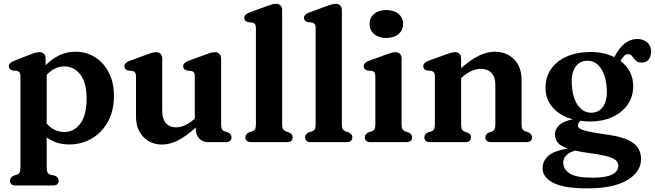

<svg xmlns="http://www.w3.org/2000/svg" viewBox="-20 -764 3520 1032"><path d="M225 -449.5V-413Q259 -448 299.2 -467Q339.5 -486 385.5 -486Q445.5 -486 492.2 -455.8Q539 -425.5 565.8 -372Q592.5 -318.5 592.5 -249Q592.5 -169.5 560.5 -110.8Q528.5 -52 473.8 -19.8Q419 12.5 351.5 12.5Q283 12.5 231 -25V137.5Q231 155.5 236 163.8Q241 172 250 175L274.5 180Q295.5 189 295.5 207Q295.5 233 263.5 233H65Q33.5 233 33.5 207Q33.5 189.5 54 180L71 175Q80.5 171.5 85.2 163.5Q90 155.5 90 137.5V-352Q90 -367.5 85.2 -374Q80.5 -380.5 71.5 -383L47 -385Q27.5 -391 27.5 -408Q27.5 -425.5 54.5 -436.5L137 -469Q172.5 -483.5 192 -483.5Q208 -483.5 216.5 -474.2Q225 -465 225 -449.5ZM326 -407Q272.5 -407 231 -361.5V-99.5Q271.5 -54.5 326 -54.5Q377.5 -54.5 411.5 -99.5Q445.5 -144.5 445.5 -234Q445.5 -320.5 411.5 -363.8Q377.5 -407 326 -407Z M711 -138.5V-352Q711 -367.5 706.2 -374Q701.5 -380.5 692.5 -382.5L668 -385Q648.5 -391 648.5 -408Q648.5 -426.5 675.5 -436.5L764 -469Q783.5 -476 796 -479.8Q808.5 -483.5 819 -483.5Q835 -483.5 843.5 -474Q852 -464.5 852 -449.5V-166Q852 -123.5 872.2 -101.5Q892.5 -79.5 926.5 -79.5Q948.5 -79.5 973.2 -90.2Q998 -101 1025 -124.5L1027 -126.5V-352Q1027 -367.5 1022.5 -374Q1018 -380.5 1008.5 -382.5L984 -385Q964.5 -391 964.5 -408Q964.5 -426.5 991.5 -436.5L1080.5 -469Q1099 -476 1111.5 -479.8Q1124 -483.5 1136 -483.5Q1151.5 -483.5 1160 -474Q1168.5 -464.5 1168.5 -449.5V-95.5Q1168.5 -77.5 1173.2 -69.5Q1178 -61.5 1187.5 -58L1204 -53Q1224.5 -43.5 1224.5 -26Q1224.5 0 1193 0H1098.5Q1070 0 1051.2 -19.5Q1032.5 -39 1032.5 -71V-78.5Q977.5 -29.5 934.2 -8.2Q891 13 852 13Q789.5 13 750.2 -28.5Q711 -70 711 -138.5Z M1496.5 -709.5V-95.5Q1496.5 -77.5 1501.5 -69.5Q1506.5 -61.5 1515.5 -58L1532 -53Q1553 -43.5 1553 -26Q1553 0 1521.5 0H1330.5Q1299 0 1299 -26Q1299 -43.5 1319.5 -53L1336.5 -58Q1346 -61.5 1350.8 -69.5Q1355.5 -77.5 1355.5 -95.5V-612Q1355.5 -627.5 1350.8 -634Q1346 -640.5 1337 -642.5L1312.5 -645Q1293 -651 1293 -668Q1293 -686.5 1320 -696.5L1408.5 -729Q1428 -736 1440.5 -739.8Q1453 -743.5 1463.5 -743.5Q1479.5 -743.5 1488 -734.2Q1496.5 -725 1496.5 -709.5Z M1817.5 -709.5V-95.5Q1817.5 -77.5 1822.5 -69.5Q1827.5 -61.5 1836.5 -58L1853 -53Q1874 -43.5 1874 -26Q1874 0 1842.5 0H1651.5Q1620 0 1620 -26Q1620 -43.5 1640.5 -53L1657.5 -58Q1667 -61.5 1671.8 -69.5Q1676.5 -77.5 1676.5 -95.5V-612Q1676.5 -627.5 1671.8 -634Q1667 -640.5 1658 -642.5L1633.5 -645Q1614 -651 1614 -668Q1614 -686.5 1641 -696.5L1729.5 -729Q1749 -736 1761.5 -739.8Q1774 -743.5 1784.5 -743.5Q1800.5 -743.5 1809 -734.2Q1817.5 -725 1817.5 -709.5Z M2056 -560Q2015.5 -560 1991 -580.8Q1966.5 -601.5 1966.5 -635.5Q1966.5 -669 1991 -689.5Q2015.5 -710 2056 -710Q2097 -710 2121.8 -689.5Q2146.5 -669 2146.5 -635.5Q2146.5 -601.5 2121.8 -580.8Q2097 -560 2056 -560ZM2138.5 -449.5V-95.5Q2138.5 -77.5 2143.5 -69.5Q2148.5 -61.5 2157.5 -58L2174 -53Q2195 -43.5 2195 -26Q2195 0 2163.5 0H1972.5Q1941 0 1941 -26Q1941 -43.5 1961.5 -53L1978.5 -58Q1988 -61.5 1992.8 -69.5Q1997.5 -77.5 1997.5 -95.5V-352Q1997.5 -367.5 1992.8 -374Q1988 -380.5 1979 -383L1954.5 -385Q1935 -391 1935 -408Q1935 -426.5 1962 -437L2050.5 -469Q2070 -476.5 2082.5 -480Q2095 -483.5 2105.5 -483.5Q2121.5 -483.5 2130 -474.2Q2138.5 -465 2138.5 -449.5Z M2458.5 -449.5V-398Q2513 -445.5 2556.5 -465.8Q2600 -486 2639 -486Q2703.5 -486 2743.5 -444.8Q2783.5 -403.5 2783.5 -335V-96Q2783.5 -77.5 2788.5 -69.5Q2793.5 -61.5 2803 -58L2819 -53Q2839.5 -43 2839.5 -26Q2839.5 0 2808 0H2619Q2589 0 2589 -26.5Q2589 -42.5 2606.5 -51L2623.5 -56.5Q2633 -60 2637.8 -68.5Q2642.5 -77 2642.5 -96V-307.5Q2642.5 -350 2621.5 -372Q2600.5 -394 2564.5 -394Q2542 -394 2516 -383.2Q2490 -372.5 2463 -348.5L2458.5 -345V-95.5Q2458.5 -76.5 2463.2 -68.2Q2468 -60 2477.5 -56.5L2493.5 -51Q2511.5 -42.5 2511.5 -26.5Q2511.5 0 2481 0H2292.5Q2261 0 2261 -26Q2261 -43.5 2281.5 -53L2298.5 -58Q2308 -61.5 2312.8 -69.5Q2317.5 -77.5 2317.5 -95.5V-352Q2317.5 -367.5 2312.8 -374Q2308 -380.5 2299 -383L2274.5 -385Q2255 -391 2255 -408Q2255 -426.5 2282 -437L2370.5 -469Q2389.5 -476 2402 -479.8Q2414.5 -483.5 2426.5 -483.5Q2442 -483.5 2450.2 -474.2Q2458.5 -465 2458.5 -449.5Z M3232 -42Q3337 -28.5 3381.2 2.8Q3425.5 34 3425.5 91Q3425.5 160 3351.5 204.2Q3277.5 248.5 3136.5 248.5Q3011.5 248.5 2954 218.8Q2896.5 189 2896.5 141Q2896.5 101 2927.5 73.5Q2958.5 46 3032.5 34.5Q2991.5 20.5 2977.2 1.8Q2963 -17 2963 -43Q2963 -67 2983.8 -89.2Q3004.5 -111.5 3058.5 -123Q2989 -141.5 2950.5 -186.5Q2912 -231.5 2912 -291.5Q2912 -349 2941.8 -392.5Q2971.5 -436 3026.2 -460.2Q3081 -484.5 3154.5 -484.5Q3192 -484.5 3224 -477.2Q3256 -470 3282 -457Q3331.5 -554.5 3405.5 -554.5Q3436.5 -554.5 3458 -536.8Q3479.5 -519 3479.5 -488Q3479.5 -460.5 3466.5 -444Q3453.5 -427.5 3429.5 -427.5Q3407.5 -427.5 3396.5 -439Q3385.5 -450.5 3377.8 -461.8Q3370 -473 3356 -473Q3344 -473 3334.5 -463.5Q3325 -454 3315 -436.5Q3383.5 -384.5 3383.5 -301Q3383.5 -244.5 3353.8 -201.8Q3324 -159 3271.5 -135Q3219 -111 3151.5 -111Q3125.5 -111 3101.5 -114.5Q3086 -103 3086 -90.5Q3086 -79.5 3098 -72Q3110 -64.5 3141.5 -57.5Q3173 -50.5 3232 -42ZM3137 -437.5Q3095.5 -437 3073.2 -404.5Q3051 -372 3053 -321Q3055 -245 3083.8 -201.5Q3112.5 -158 3157.5 -158Q3199.5 -158.5 3221.5 -190.8Q3243.5 -223 3242 -278Q3239.5 -349.5 3211.8 -393.5Q3184 -437.5 3137 -437.5ZM3007.5 109.5Q3007.5 145.5 3041.8 168.2Q3076 191 3164 191Q3238 191 3270.8 173.8Q3303.5 156.5 3303.5 126Q3303.5 100.5 3271.8 86Q3240 71.5 3153 59.5Q3106 53.5 3072.5 45.5Q3041 53 3024.2 70.8Q3007.5 88.5 3007.5 109.5Z"/></svg>

Font: Fraunces 9pt S050 SemiBold
Style: Regular
Weight: 600
Version: Version 1.000; ttfautohint (v1.8.3)